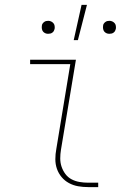

<svg xmlns="http://www.w3.org/2000/svg" viewBox="-20 -764 540 784"><path d="M340 0Q319 0 299 -3.5Q279 -7 261.5 -16.5Q244 -26 231.5 -41Q219 -56 212.5 -74.5Q206 -93 206 -114Q206 -135 210 -156L267 -502H103V-520H290L229 -153Q226 -135 226 -117Q226 -99 231.5 -83Q237 -67 247 -53.5Q257 -40 272 -32Q287 -24 304.5 -21Q322 -18 340 -18H381V0ZM281 -600 313 -744H335L298 -600ZM426 -626Q420 -626 414.5 -628.5Q409 -631 405.5 -635.5Q402 -640 401 -646.5Q400 -653 401 -659Q401 -663 403.5 -667Q406 -671 410 -674Q414 -677 418 -678Q422 -679 427 -679Q433 -679 438.5 -676.5Q444 -674 448 -669.5Q452 -665 453 -658.5Q454 -652 453 -646Q452 -642 450 -638Q448 -634 444 -631Q440 -628 435.5 -627Q431 -626 426 -626ZM176 -626Q170 -626 164.5 -628.5Q159 -631 155.5 -635.5Q152 -640 151 -646.5Q150 -653 151 -659Q151 -663 153.5 -667Q156 -671 160 -674Q164 -677 168 -678Q172 -679 177 -679Q183 -679 188.5 -676.5Q194 -674 198 -669.5Q202 -665 203 -658.5Q204 -652 203 -646Q202 -642 200 -638Q198 -634 194 -631Q190 -628 185.5 -627Q181 -626 176 -626Z"/></svg>

Font: Iosevka SS18 Thin
Style: Italic
Weight: 100
Italic angle: -9°
Monospace: yes
Designer: Belleve Invis
Foundry: Belleve Invis
Version: Version 25.1.1; ttfautohint (v1.8.4)